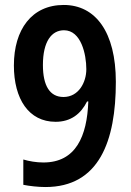

<svg xmlns="http://www.w3.org/2000/svg" viewBox="-20 -744 529 774"><path d="M447 -414C447 -615 365 -724 237 -724C108 -724 36 -625 36 -480C36 -345 96 -253 204 -253C266 -253 306 -285 331 -335H336C331 -195 286 -89 155 -89C126 -89 98 -94 74 -101V1C98 6 135 10 163 10C380 10 447 -176 447 -414ZM238 -622C307 -622 328 -525 328 -465C328 -412 297 -353 236 -353C181 -353 153 -398 153 -482C153 -577 188 -622 238 -622Z"/></svg>

Font: Noto Sans Arabic UI Cn SmBd
Style: Regular
Weight: 600
Width: 3
Designer: Monotype Design Team, Nadine Chahine and Nizar Qandah
Foundry: Monotype Imaging Inc.
Version: Version 2.010